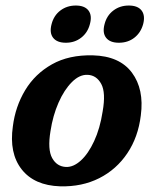

<svg xmlns="http://www.w3.org/2000/svg" viewBox="-20 -663 556 694"><path d="M315.5 -463Q412 -460.5 456.8 -400.5Q501.5 -340.5 489 -246Q479.5 -167.5 440.2 -109Q401 -50.5 338.8 -19Q276.5 12.5 197.5 10.5Q104 7.5 58.2 -51Q12.5 -109.5 26.5 -206.5Q35.5 -278 71 -337Q106.5 -396 167.8 -430.5Q229 -465 315.5 -463ZM218.5 -59.5Q245.5 -58.5 272.2 -82.8Q299 -107 320.2 -152.8Q341.5 -198.5 351 -260Q363 -328 346 -359.5Q329 -391 297 -392.5Q267.5 -394 239.8 -366.2Q212 -338.5 191.5 -291.8Q171 -245 162.5 -189Q151.5 -122.5 168.5 -91.8Q185.5 -61 218.5 -59.5ZM218 -508.5Q186 -508.5 172 -526.5Q158 -544.5 166.5 -576Q174.5 -607 198.2 -625Q222 -643 254 -643Q286 -643 299.8 -625Q313.5 -607 305 -576Q297 -545 273.5 -526.8Q250 -508.5 218 -508.5ZM409.5 -508.5Q377.5 -508.5 363.5 -526.5Q349.5 -544.5 358 -576Q366 -607 389.8 -625Q413.5 -643 445.5 -643Q478 -643 491.8 -625Q505.5 -607 497.5 -576Q489 -545 465.8 -526.8Q442.5 -508.5 409.5 -508.5Z"/></svg>

Font: Fraunces 72pt S100 SemiBold
Style: Italic
Weight: 600
Italic angle: -16°
Version: Version 1.000; ttfautohint (v1.8.3)